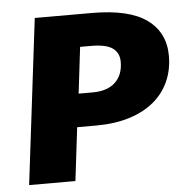

<svg xmlns="http://www.w3.org/2000/svg" viewBox="-45 -613 641 657"><g transform="rotate(-5 275.0 -284.0)"><path d="M273 -297Q324 -297 351 -322.5Q378 -348 378 -393Q378 -424 355.5 -440Q333 -456 281 -456H244L225 -297ZM544 -399Q544 -351 526 -311Q508 -271 473.5 -242.5Q439 -214 389 -198.5Q339 -183 274 -183H210L188 0H29L98 -568H293Q422 -568 483 -523.5Q544 -479 544 -399Z"/></g></svg>

Font: Qjlgwqiwhsfqbnnlvksmvfsycuq
Style: Regular
Weight: 700
Italic angle: -8°
Designer: Carrois Corporate & Edenspiekermann
Foundry: Carrois Corporate GbR & Edenspiekermann AG
Version: Version 2.001